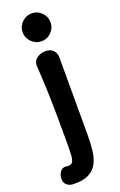

<svg xmlns="http://www.w3.org/2000/svg" viewBox="-208 -777 645 1036"><g transform="rotate(-20 114.5 -258.5)"><path d="M20 213Q-3 212 -16.5 199Q-30 186 -30 167Q-30 143 -17.5 125Q-5 107 18 110Q42 114 51.5 103.5Q61 93 63 65.5Q65 38 65 -7Q65 -82 64.5 -156.5Q64 -231 61.5 -305Q59 -379 54 -453Q53 -472 62.5 -485Q72 -498 89 -505.5Q106 -513 125 -513Q152 -513 168 -497Q184 -481 184 -454Q184 -379 184 -305Q184 -231 184 -156.5Q184 -82 184 -7Q184 37 179.5 78Q175 119 159 150Q143 181 110 198Q77 215 20 213ZM124 -570Q102 -570 84 -581Q66 -592 55 -610Q44 -628 44 -650Q44 -673 55 -690.5Q66 -708 84 -719Q102 -730 124 -730Q147 -730 164.5 -719Q182 -708 193 -690.5Q204 -673 204 -650Q204 -628 193 -610Q182 -592 164.5 -581Q147 -570 124 -570Z"/></g></svg>

Font: Winky Sans Medium
Style: Regular
Weight: 500
Designer: Simon Atzbach
Foundry: typofactur
Version: Version 1.205